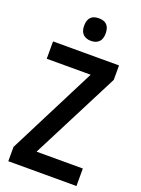

<svg xmlns="http://www.w3.org/2000/svg" viewBox="-170 -997 788 1072"><g transform="rotate(20 224.0 -461.5)"><path d="M427 0H22V-85L289 -611H28V-714H420V-628L152 -104H427ZM225 -923Q289 -923 289 -856Q289 -822 272 -805.5Q255 -789 225 -789Q196 -789 178.5 -805.5Q161 -822 161 -856Q161 -923 225 -923Z"/></g></svg>

Font: Noto Sans Kannada Condensed SemiBold
Style: Regular
Weight: 600
Width: 3
Designer: Jelle Bosma - Monotype Design Team
Foundry: Monotype Imaging Inc.
Version: Version 2.005; ttfautohint (v1.8.4.7-5d5b)